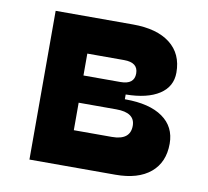

<svg xmlns="http://www.w3.org/2000/svg" viewBox="-64 -588 713 658"><g transform="rotate(10 293.0 -259.0)"><path d="M78.6 0V-517.6H347.7Q431.2 -517.6 477.1 -481.9Q522.9 -446.3 522.9 -380.9Q522.9 -332 481.4 -304.9Q439.9 -277.8 364.7 -276.9V-260.3H367.2Q450.7 -260.3 496.6 -228Q542.5 -195.8 542.5 -136.7Q542.5 -71.8 499.5 -35.9Q456.5 0 377.9 0ZM210.9 -125.5H343.3Q407.2 -125.5 407.2 -175.3Q407.2 -221.2 341.8 -221.2H210.9ZM210.9 -315.9H339.8Q387.7 -315.9 387.7 -354Q387.7 -392.1 338.9 -392.1H210.9Z"/></g></svg>

Font: Cascadia Code PL
Style: Bold
Weight: 700
Monospace: yes
Designer: Aaron Bell
Foundry: Saja Typeworks
Version: Version 2404.023; ttfautohint (v1.8.4)